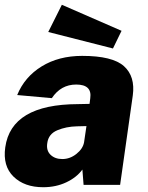

<svg xmlns="http://www.w3.org/2000/svg" viewBox="-27 -774 618 804"><path d="M-5 -157Q20 -337 299 -338L348 -339L351 -363Q359 -420 292 -420Q228 -420 190 -363L45 -376Q76 -452 147.5 -496Q219 -540 317 -540Q444 -540 492 -497Q540 -454 529 -374L476 0H323L318 -64Q294 -31 250.5 -10.5Q207 10 154 10Q75 10 29.5 -34.5Q-16 -79 -5 -157ZM325 -178 335 -246 295 -245Q250 -244 213 -228.5Q176 -213 171 -175Q166 -144 184.5 -126Q203 -108 234 -108Q266 -108 293 -129.5Q320 -151 325 -178ZM482 -645 446 -571 175 -640 232 -754Z"/></svg>

Font: Morrison ExtraBold
Style: Regular
Weight: 800
Designer: Pablo Impallari, Rodrigo Fuenzalida (Modified by Dan O. Williams)
Version: Version 0.03;June 6, 2019;FontCreator 11.5.0.2425 64-bit; tt